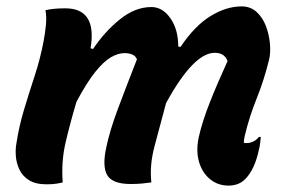

<svg xmlns="http://www.w3.org/2000/svg" viewBox="-20 -570 890 600"><path d="M122 -538Q146 -544 184 -544Q284 -544 263 -419L271 -417Q306 -470 354 -509Q402 -548 453 -548Q488 -548 512.5 -513Q537 -478 537 -425L544 -423Q588 -489 637.5 -519.5Q687 -550 735 -550Q763 -550 782 -532.5Q801 -515 811 -488.5Q821 -462 823.5 -433.5Q826 -405 821 -384Q805 -319 782 -262Q759 -205 745 -146Q742 -134 742 -124Q744 -123 747.5 -123Q751 -123 753 -123Q761 -123 771 -127.5Q781 -132 789 -142H795Q794 -133 793 -123Q792 -113 789 -102Q776 -40 746 -10Q726 10 694 10Q661 10 636.5 -10Q612 -30 602 -64Q592 -98 601 -141Q612 -190 635.5 -249.5Q659 -309 691 -379Q682 -405 651 -405Q585 -405 499 -248Q478 -171 462.5 -111.5Q447 -52 453 0Q440 2 424 3.5Q408 5 388 5Q332 5 315.5 -22Q299 -49 312 -109Q323 -162 348.5 -230Q374 -298 408 -385Q403 -396 392.5 -400Q382 -404 369 -404Q349 -404 326.5 -391Q304 -378 277.5 -345Q251 -312 219 -252Q199 -185 185 -125Q171 -65 176 0Q169 2 156 4Q143 6 126 6Q91 6 70.5 -7Q50 -20 40.5 -40.5Q31 -61 29.5 -82.5Q28 -104 31 -120Q39 -174 55 -227Q71 -280 88.5 -333.5Q106 -387 116 -440Q121 -466 123.5 -492Q126 -518 122 -538Z"/></svg>

Font: Recursive Sn Csl St
Style: Bold Italic
Weight: 700
Italic angle: -15°
Version: Version 1.079;hotconv 1.0.112;makeotfexe 2.5.65598; ttfautoh